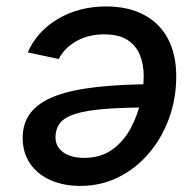

<svg xmlns="http://www.w3.org/2000/svg" viewBox="-20 -578 621 608"><path d="M316.4 -557.6Q385.7 -557.6 435.5 -531.2Q485.4 -504.9 511.7 -455.6Q538.1 -406.2 538.1 -336.4Q538.1 -265.6 515.1 -202.9Q492.2 -140.1 450.9 -92Q409.7 -43.9 354.5 -16.6Q299.3 10.7 234.9 10.7Q180.7 10.7 139.4 -7.8Q98.1 -26.4 75 -60.5Q51.8 -94.7 51.8 -141.6Q51.8 -189 77.6 -221.7Q103.5 -254.4 156 -274.2Q208.5 -293.9 288.8 -302.7Q369.1 -311.5 477.5 -311.5L464.8 -237.8Q374 -237.8 314.2 -233.2Q254.4 -228.5 219.7 -217.8Q185.1 -207 170.4 -188.7Q155.8 -170.4 155.8 -142.6Q155.8 -113.3 180.4 -95.7Q205.1 -78.1 246.1 -78.1Q298.8 -78.1 335 -104Q371.1 -129.9 393.1 -170.4Q415 -210.9 425 -255.4Q435.1 -299.8 435.1 -336.9Q435.1 -374 422.9 -404.1Q410.6 -434.1 383.3 -451.7Q356 -469.2 309.1 -469.2Q260.7 -469.2 222.7 -448.2Q184.6 -427.2 166 -391.1L67.9 -412.1Q97.2 -479 163.8 -518.3Q230.5 -557.6 316.4 -557.6Z"/></svg>

Font: Inter Medium
Style: Italic
Weight: 500
Italic angle: -9.3988°
Designer: Rasmus Andersson
Foundry: rsms
Version: Version 4.001;git-66647c0bb